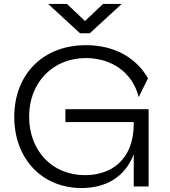

<svg xmlns="http://www.w3.org/2000/svg" viewBox="-20 -941 856 969"><path d="M655 0H730V-390H310V-325H655V-312C653 -130 537 -57 409 -57C242 -57 127 -181 127 -353C127 -525 247 -648 414 -648C539 -648 648 -579 680 -451L727 -546C668 -649 558 -713 414 -713C194 -713 52 -563 52 -351C52 -143 189 8 392 8C516 8 612 -49 655 -163ZM318 -921H223L384 -773H433L594 -921H500L409 -835Z"/></svg>

Font: Absans
Style: Regular
Weight: 400
Designer: Valerio Monopoli
Version: Version 1.200;Glyphs 3.2 (3217)